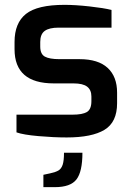

<svg xmlns="http://www.w3.org/2000/svg" viewBox="-20 -561 543 792"><path d="M48 -15V-88H279Q320 -88 338.5 -99Q357 -110 357 -144V-163Q357 -190 339.5 -203.5Q322 -217 283 -217H202Q40 -217 40 -358V-388Q40 -466 87 -503.5Q134 -541 246 -541Q291 -541 349.5 -534.5Q408 -528 440 -520V-447H222Q183 -447 164.5 -433.5Q146 -420 146 -388V-369Q146 -338 165 -327.5Q184 -317 225 -317H308Q385 -317 424 -281Q463 -245 463 -179V-135Q463 -57 411 -25.5Q359 6 255 6Q202 6 139 0.5Q76 -5 48 -15ZM159 160 187 154Q210 149 221.5 142Q233 135 238.5 118.5Q244 102 244 69H320Q320 147 295.5 179Q271 211 206 211H159Z"/></svg>

Font: Exo SemiBold
Style: Regular
Weight: 600
Designer: Natanael Gama
Foundry: Natanael Gama
Version: Version 1.500